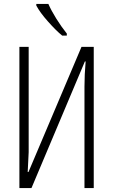

<svg xmlns="http://www.w3.org/2000/svg" viewBox="-20 -951 572 971"><path d="M294.4 -771Q263.7 -795.9 221.7 -843.3Q182.6 -887.2 163.6 -922.9V-931.2H224.6Q238.8 -898.4 264.6 -856.9Q290.5 -815.4 317.9 -781.2V-771ZM78.1 -713.9H125V-214.8V-181.6Q125 -174.8 120.1 -81.1H124L392.1 -713.9H454.1V0H407.2V-512.2Q407.2 -573.2 413.1 -640.1H409.2L139.2 0H78.1Z"/></svg>

Font: Germano
Style: Regular
Weight: 300
Width: 3
Foundry: Ascender Corporation
Version: Version 1.10; ttfautohint (v1.5)